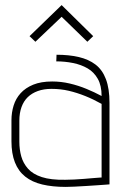

<svg xmlns="http://www.w3.org/2000/svg" viewBox="-20 -724 486 754"><path d="M346 -582 222 -704 96 -582 119 -560 222 -658 323 -560ZM379 -347Q351 -362 319.5 -375Q288 -388 254 -396Q220 -404 185 -404Q141 -404 110.5 -391.5Q80 -379 61 -358Q42 -337 33.5 -309.5Q25 -282 25 -252V-169Q25 -121 38.5 -86.5Q52 -52 79 -30.5Q106 -9 146 0.5Q186 10 238 10Q250 10 271.5 9Q293 8 317 6.5Q341 5 362.5 3.5Q384 2 397.5 1Q411 0 410 0V-320Q410 -376 396 -413Q382 -450 355 -470.5Q328 -491 289.5 -500Q251 -509 202 -509L201 -483Q235 -483 267 -476.5Q299 -470 324 -455.5Q349 -441 364 -414.5Q379 -388 379 -347ZM379 -316V-27Q380 -27 370.5 -26.5Q361 -26 345 -24.5Q329 -23 309.5 -21.5Q290 -20 271 -19Q252 -18 236 -18Q180 -17 144.5 -28.5Q109 -40 90 -61.5Q71 -83 63.5 -110Q56 -137 56 -167V-250Q56 -280 64.5 -303.5Q73 -327 89 -342.5Q105 -358 128.5 -366.5Q152 -375 182 -375Q218 -375 250 -367.5Q282 -360 314.5 -347Q347 -334 379 -316Z"/></svg>

Font: Advent Pro ExtraLight
Style: Regular
Weight: 250
Version: Version 3.000